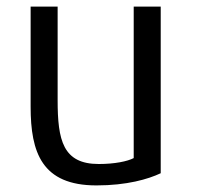

<svg xmlns="http://www.w3.org/2000/svg" viewBox="-20 -551 612 583"><path d="M468 -25V-531H386V-71C367 -61 328 -53 280 -53C171 -53 155 -125 155 -247V-531H73V-227C73 -88 107 12 273 12C365 12 430 -7 468 -25Z"/></svg>

Font: Repo
Style: Regular
Weight: 400
Designer: Stefan Peev
Foundry: Context Ltd
Version: Version 0.000